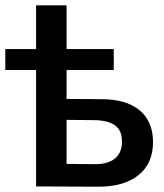

<svg xmlns="http://www.w3.org/2000/svg" viewBox="-20 -703 619 724"><path d="M557 -167Q557 -86 501.5 -42Q446 2 346 1L116 0V-439H0V-518H116V-683H231V-518H409V-439H231V-330L363 -329Q456 -329 506.5 -287Q557 -245 557 -167ZM440 -169Q440 -211 414 -230Q388 -249 336 -250L231 -251V-85L336 -84Q386 -83 413 -105Q440 -127 440 -169Z"/></svg>

Font: Montserrat Ace
Style: Bold
Weight: 600
Designer: Julieta Ulanovsky
Foundry: Julieta Ulanovsky
Version: Version 1